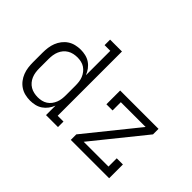

<svg xmlns="http://www.w3.org/2000/svg" viewBox="-115 -1079 1430 1430"><g transform="rotate(45 600.0 -363.5)"><path d="M276 8Q249 8 222 1.5Q195 -5 172.5 -20Q150 -35 133.5 -56.5Q117 -78 107 -103.5Q97 -129 93.5 -156Q90 -183 90 -210V-310Q90 -337 93.5 -364Q97 -391 107 -416.5Q117 -442 133.5 -463.5Q150 -485 172.5 -500Q195 -515 222 -521.5Q249 -528 276 -528Q302 -528 327.5 -522Q353 -516 374.5 -501.5Q396 -487 412 -465.5Q428 -444 437 -420V-677H377V-735H502V-58H563V0H437V-100Q428 -76 412 -54.5Q396 -33 374.5 -18.5Q353 -4 327.5 2Q302 8 276 8ZM299 -50Q319 -50 339 -54.5Q359 -59 376 -70Q393 -81 405 -97Q417 -113 424.5 -131.5Q432 -150 434.5 -170Q437 -190 437 -210V-310Q437 -330 434.5 -350Q432 -370 424.5 -388.5Q417 -407 404.5 -423Q392 -439 375.5 -450Q359 -461 339 -465.5Q319 -470 299 -470Q279 -470 258.5 -465.5Q238 -461 220.5 -450.5Q203 -440 190 -424.5Q177 -409 169 -390Q161 -371 158 -350.5Q155 -330 155 -310V-210Q155 -190 158 -169.5Q161 -149 169 -130Q177 -111 190 -95.5Q203 -80 220.5 -69.5Q238 -59 258.5 -54.5Q279 -50 299 -50ZM698 0V-58L1024 -462H763V-375H698V-520H1102V-462L776 -58H1037V-145H1102V0Z"/></g></svg>

Font: Iosevka Etoile Light
Style: Regular
Weight: 300
Designer: Belleve Invis
Foundry: Belleve Invis
Version: Version 25.0.1; ttfautohint (v1.8.4)